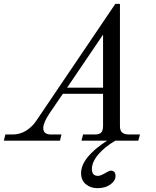

<svg xmlns="http://www.w3.org/2000/svg" viewBox="-64 -732 811 999"><path d="M472.2 -551.8 285.2 -275.9H472.2ZM248 0H-43.9L-36.1 -32.2H1Q40 -32.2 72 -52.2Q104 -72.3 125 -104L536.1 -711.9H560.1V-75.2Q560.1 -51.8 572.3 -42Q584.5 -32.2 607.9 -32.2H664.1L655.8 0H536.1Q481.4 31.7 447.8 71.3Q414.1 110.8 414.1 147.9Q414.1 183.1 445.8 183.1Q459 183.1 481.9 169.4Q504.9 155.8 512.2 155.8Q537.1 155.8 537.1 184.1Q537.1 208.5 510.5 227.8Q483.9 247.1 442.9 247.1Q407.7 247.1 382.8 226.6Q357.9 206.1 357.9 168.9Q357.9 87.4 493.2 0H359.9L368.2 -32.2H430.2Q452.1 -32.2 462.2 -42Q472.2 -51.8 472.2 -78.1V-244.1H263.2L194.8 -144Q161.1 -93.8 161.1 -65.9Q161.1 -32.2 201.2 -32.2H255.9Z"/></svg>

Font: Flanker Steampunk
Style: Italic
Weight: 400
Italic angle: -12°
Designer: Alexey Kryukov, Leonardo Di Lena
Foundry: Alexey Kryukov, Leonardo Di Lena
Version: 1.210